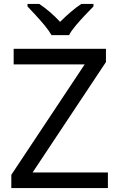

<svg xmlns="http://www.w3.org/2000/svg" viewBox="-20 -964 612 984"><path d="M533 0H38V-68L414 -634H50V-714H523V-646L147 -80H533ZM244 -784Q231 -807 209 -833.5Q187 -860 163 -886Q139 -912 121 -931V-944H181Q207 -927 235 -903Q263 -879 288 -852Q315 -879 343 -903Q371 -927 397 -944H459V-931Q440 -912 415.5 -886Q391 -860 368.5 -833.5Q346 -807 334 -784Z"/></svg>

Font: Noto Sans Modi
Style: Regular
Weight: 400
Designer: Monotype Design Team
Foundry: Monotype Imaging Inc.
Version: Version 2.003; ttfautohint (v1.8.4.7-5d5b)